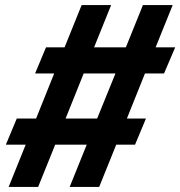

<svg xmlns="http://www.w3.org/2000/svg" viewBox="-20 -735 709 755"><path d="M14 0 81 -166H3L46 -269H122L193 -446H118L161 -549H234L301 -715H417L350 -549H475L542 -715H659L592 -549H669L625 -446H550L479 -269H554L511 -166H437L370 0H254L321 -166H197L130 0ZM238 -269H362L434 -446H309Z"/></svg>

Font: Wix Madefor Text
Style: Bold Italic
Weight: 700
Italic angle: -12°
Designer: Dalton Maag Ltd
Foundry: Dalton Maag Ltd
Version: Version 3.100